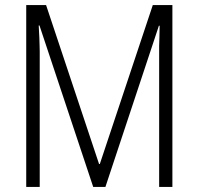

<svg xmlns="http://www.w3.org/2000/svg" viewBox="-20 -734 780 754"><path d="M346 0 135 -634H132Q134 -606 134.5 -586.5Q135 -567 135.5 -554Q136 -541 136 -532V0H83V-714H161L369 -90H372L580 -714H657V0H605V-532Q605 -541 605 -554Q605 -567 606 -586.5Q607 -606 607 -633H604L394 0Z"/></svg>

Font: Noto Sans Bengali Condensed Light
Style: Regular
Weight: 300
Width: 3
Designer: Jelle Bosma - Monotype Design Team
Foundry: Monotype Imaging Inc.
Version: Version 2.003